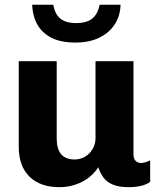

<svg xmlns="http://www.w3.org/2000/svg" viewBox="-20 -764 665 794"><path d="M225 10Q146.5 10 102 -33.5Q57.5 -77 57.5 -157.5V-511H214.5V-191Q214.5 -148 233 -126.2Q251.5 -104.5 289 -104.5Q312.5 -104.5 332 -116.2Q351.5 -128 363.2 -148.2Q375 -168.5 375 -192.5V-511H532V-126Q532 -106.5 541.5 -98.2Q551 -90 562 -90Q572 -90 582 -93.2Q592 -96.5 601 -101V-12Q588 -2 565.8 4Q543.5 10 510.5 10Q472 10 446.8 -0.5Q421.5 -11 407.8 -30Q394 -49 386.5 -72.5Q361.5 -33.5 318.8 -11.8Q276 10 225 10ZM291 -588Q231 -588 192 -608.2Q153 -628.5 133.8 -663.8Q114.5 -699 113 -744.5H200.5Q206.5 -706 229.5 -687.2Q252.5 -668.5 294.5 -668.5Q338.5 -668.5 361.5 -687.2Q384.5 -706 392 -744.5H478.5Q477.5 -699 454.8 -663.8Q432 -628.5 390.8 -608.2Q349.5 -588 291 -588Z"/></svg>

Font: Chivo Medium
Style: Regular
Weight: 500
Designer: Hector Gatti
Foundry: Omnibus-Type
Version: Version 2.002